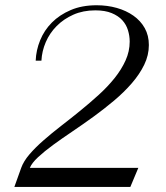

<svg xmlns="http://www.w3.org/2000/svg" viewBox="-20 -718 637 738"><path d="M481 0.5H35.2L61.5 -72.8Q70.8 -98.6 93.5 -125Q116.2 -151.4 147.5 -178.7Q178.7 -206.1 215.3 -234.4Q252 -262.7 288.6 -292.5Q325.2 -322.3 359.6 -353.5Q394 -384.8 420.4 -417.7Q446.8 -450.7 462.6 -485.6Q478.5 -520.5 478.5 -558.1Q478.5 -580.1 471.9 -601.8Q465.3 -623.5 450 -640.4Q434.6 -657.2 409.2 -667.7Q383.8 -678.2 346.2 -678.2Q299.3 -678.2 262 -661.6Q224.6 -645 197.8 -617.9Q170.9 -590.8 156 -556.2Q141.1 -521.5 139.2 -484.9H117.2Q118.7 -524.9 134.3 -563.2Q149.9 -601.6 179.4 -631.3Q209 -661.1 252 -679.4Q294.9 -697.8 351.6 -697.8Q392.6 -697.8 429 -687.5Q465.3 -677.2 492.9 -657.7Q520.5 -638.2 536.4 -609.9Q552.2 -581.5 552.2 -544.9Q552.2 -505.9 534.4 -469.2Q516.6 -432.6 486.8 -398.2Q457 -363.8 418.7 -331.5Q380.4 -299.3 339.4 -269.5Q298.3 -239.7 258.1 -212.6Q217.8 -185.5 184.1 -160.9Q150.4 -136.2 126.5 -114Q102.5 -91.8 94.7 -72.8H511.7Z"/></svg>

Font: Petit Formal Script
Style: Regular
Weight: 400
Version: Version 1.001; ttfautohint (v0.8) -G 200 -r 50